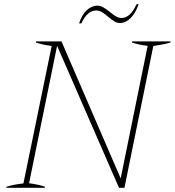

<svg xmlns="http://www.w3.org/2000/svg" viewBox="-20 -898 836 918"><path d="M446 -871Q460 -871 473 -863.5Q486 -856 505 -841Q522 -827 535 -819.5Q548 -812 561 -812Q603 -812 633 -878H643Q628 -835 604.5 -811.5Q581 -788 553 -788Q540 -788 529 -794.5Q518 -801 498 -817Q481 -832 467.5 -840Q454 -848 440 -848Q397 -848 369 -786H358Q372 -829 395.5 -850Q419 -871 446 -871ZM11 -5Q44 -16 92 -21L227 -678Q179 -685 151 -695L152 -700H274L557 -45L686 -679Q641 -684 611 -695L612 -700H796L795 -695Q767 -686 713 -678L575 0H549L253 -679L119 -22Q168 -15 195 -5L194 0H10Z"/></svg>

Font: Trirong Thin
Style: Italic
Weight: 250
Italic angle: -12°
Designer: Katatrad Team
Foundry: CadsonDemak
Version: Version 1.001